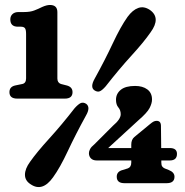

<svg xmlns="http://www.w3.org/2000/svg" viewBox="-20 -738 746 773"><path d="M52 -630.5Q21.5 -630.5 21.5 -660Q21.5 -673 30.2 -681.2Q39 -689.5 54.5 -689.5H76.5Q101.5 -689.5 117.8 -695.8Q134 -702 150 -710Q168 -718 181 -718Q211 -718 211 -689V-422Q211 -405 225 -400L248.5 -394Q272 -388 272 -367Q272 -341 241 -341H49.5Q18 -341 18 -367Q18 -389 41.5 -394L70.5 -400Q85 -403.5 85 -422.5V-601.5Q85 -619 80.2 -624.8Q75.5 -630.5 64 -630.5ZM508.5 -156Q508.5 -176 521 -186.5L583.5 -238Q593 -246 598.8 -248.8Q604.5 -251.5 610.5 -251.5Q628 -251.5 628 -231L629 -142H663.5Q692.5 -142 692.5 -118.5Q692.5 -92 663.5 -92H629.5V-83.5Q629.5 -73 633 -68Q636.5 -63 643 -60L659.5 -53.5Q682.5 -44.5 682.5 -26.5Q682.5 -0.5 651 -0.5H481Q450 -0.5 450 -26.5Q450 -47.5 473.5 -53.5L494.5 -60Q508.5 -65 508.5 -83.5V-92H369.5Q354.5 -92 346.2 -100.2Q338 -108.5 338 -121.5Q338 -128.5 342.5 -137.5Q347 -146.5 360.5 -157.5L434.5 -231.5Q466 -258 466 -278Q466 -294.5 456.5 -305.5Q447 -316.5 447 -336.5Q447 -360.5 466 -376.2Q485 -392 524 -392Q554.5 -392 573.2 -378Q592 -364 592 -337.5Q592 -322 582.2 -303Q572.5 -284 536.5 -253L415.5 -142H508.5ZM405.5 -390.5Q391.5 -374.5 381.8 -370.5Q372 -366.5 360 -374.5Q342 -387 361 -421Q403 -497 434.2 -563.8Q465.5 -630.5 493.5 -670Q514 -698 536.8 -706Q559.5 -714 583.5 -698Q629 -666 586 -607.5Q559 -568.5 509 -513.8Q459 -459 405.5 -390.5ZM280.5 -302.5Q295 -318.5 305 -323Q315 -327.5 327 -320Q345.5 -306 326 -272.5Q284.5 -197 253 -129.8Q221.5 -62.5 193.5 -24Q150.5 36 103.5 4Q80.5 -10.5 80.5 -34.5Q80.5 -58.5 101 -86.5Q128 -125 178.5 -180.5Q229 -236 280.5 -302.5Z"/></svg>

Font: Fraunces 144pt S100
Style: Bold
Weight: 700
Version: Version 1.000; ttfautohint (v1.8.3)